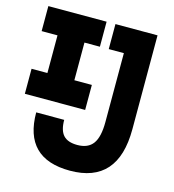

<svg xmlns="http://www.w3.org/2000/svg" viewBox="-105 -781 797 880"><g transform="rotate(15 293.0 -341.5)"><path d="M306.2 9.8Q88.4 9.8 88.4 -208.5H221.2Q221.2 -158.7 242.2 -135.7Q263.2 -112.8 308.6 -112.8Q359.4 -112.8 382.8 -144.8Q406.2 -176.8 406.2 -247.6V-574.7H334.5V-693.4H534.2V-247.6Q534.2 9.8 306.2 9.8ZM16.1 -277.3V-396H91.3V-574.7H16.1V-693.4H292.5V-574.7H219.2V-396H302.2V-277.3Z"/></g></svg>

Font: Cascadia Mono PL
Style: Bold
Weight: 700
Monospace: yes
Designer: Aaron Bell
Foundry: Saja Typeworks
Version: Version 2404.023; ttfautohint (v1.8.4)